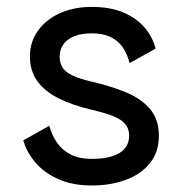

<svg xmlns="http://www.w3.org/2000/svg" viewBox="-20 -538 538 567"><path d="M251 -517.6Q197.8 -517.6 156.5 -498.8Q115.2 -480 91.8 -447Q68.4 -414.1 68.4 -371.1Q68.4 -328.6 90.3 -298.3Q112.3 -268.1 153.1 -247.6Q193.8 -227.1 251 -213.9Q277.8 -207.5 298.3 -200.9Q318.8 -194.3 333 -185.8Q347.2 -177.2 354.2 -165.5Q361.3 -153.8 361.3 -137.2Q361.3 -115.2 349.1 -100.1Q336.9 -85 312.3 -76.9Q287.6 -68.8 251 -68.8Q214.4 -68.8 189.2 -81.5Q164.1 -94.2 148.7 -116.2Q133.3 -138.2 125.5 -166.5L48.8 -123.5Q58.6 -88.4 84.7 -57.9Q110.8 -27.3 152.8 -8.8Q194.8 9.8 251 9.8Q307.1 9.8 352.1 -7.1Q397 -23.9 423.1 -56.6Q449.2 -89.4 449.2 -137.2Q449.2 -185.1 423.6 -215.6Q397.9 -246.1 353 -264.9Q308.1 -283.7 251 -296.9Q215.3 -305.2 194.6 -314.9Q173.8 -324.7 165 -338.1Q156.2 -351.6 156.2 -371.1Q156.2 -390.6 166.5 -406Q176.8 -421.4 197.8 -430.4Q218.8 -439.5 251 -439.5Q283.2 -439.5 305.4 -429.2Q327.6 -418.9 341.6 -399.4Q355.5 -379.9 362.8 -351.6L439.5 -394.5Q430.2 -430.2 406 -457.8Q381.8 -485.4 343.3 -501.5Q304.7 -517.6 251 -517.6Z"/></svg>

Font: Giphurs SC
Style: Regular
Weight: 400
Version: Version 0.920